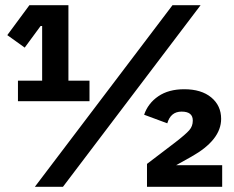

<svg xmlns="http://www.w3.org/2000/svg" viewBox="-20 -718 899 738"><path d="M49 -329V-408H142V-618H136L75 -535L8 -583L93 -698H243V-408H324V-329ZM114 0 643 -698H751L222 0ZM545 0V-88L654 -171Q694 -202 707.5 -217.5Q721 -233 721 -254V-255Q721 -289 678 -289Q636 -289 623 -244L534 -277Q549 -321 588.5 -348Q628 -375 688 -375Q754 -375 792 -343.5Q830 -312 830 -261Q830 -180 716 -116L657 -83H834V0Z"/></svg>

Font: Anuphan
Style: Bold
Weight: 700
Designer: Mike Abbink, Paul van der Laan, Pieter van Rosmalen, Mint Tantisuwanna
Foundry: Bold Monday; Cadson Demak
Version: Version 3.002;hotconv 1.0.109;makeotfexe 2.5.65596